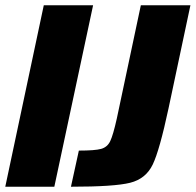

<svg xmlns="http://www.w3.org/2000/svg" viewBox="-20 -708 742 728"><path d="M0 0 146 -688H333L186 0ZM423 -259 514 -688H702L619 -297Q585 -138 559 -84Q533 -30 473.5 -15Q414 0 249 0L279 -137Q340 -137 363.5 -143.5Q387 -150 398 -173Q409 -196 423 -259Z"/></svg>

Font: Saira Semi Condensed ExtraBold
Style: Italic
Weight: 800
Width: 4
Italic angle: -12°
Designer: Hector Gatti with collaboration of the Omnibus-Type team
Foundry: Omnibus-Type
Version: Version 1.001; ttfautohint (v1.8)